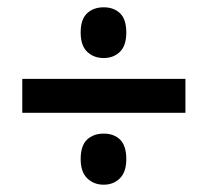

<svg xmlns="http://www.w3.org/2000/svg" viewBox="-20 -615 569 526"><path d="M264 -456Q237 -456 219 -473Q201 -490 201 -526Q201 -562 218.5 -578.5Q236 -595 264 -595Q292 -595 309 -578.5Q326 -562 326 -526Q326 -490 308.5 -473Q291 -456 264 -456ZM41 -306V-399H488V-306ZM264 -109Q237 -109 219 -126.5Q201 -144 201 -179Q201 -216 218.5 -232.5Q236 -249 264 -249Q292 -249 309 -232.5Q326 -216 326 -179Q326 -144 308.5 -126.5Q291 -109 264 -109Z"/></svg>

Font: Noto Sans Tamil SemiCondensed SemiBold
Style: Regular
Weight: 600
Width: 4
Designer: Jelle Bosma - Monotype Design Team
Foundry: Monotype Imaging Inc.
Version: Version 2.004; ttfautohint (v1.8.4.7-5d5b)